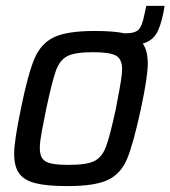

<svg xmlns="http://www.w3.org/2000/svg" viewBox="-20 -623 578 651"><path d="M538 -603 534 -580Q524 -530 509 -507Q494 -484 464 -475Q481 -452 481 -407Q481 -363 458 -255Q432 -135 411 -84.5Q390 -34 346 -13Q302 8 209 8Q138 8 99.5 -2Q61 -12 44.5 -35.5Q28 -59 28 -102Q28 -145 51 -255Q75 -373 97 -424.5Q119 -476 163.5 -497Q208 -518 301 -518Q367 -518 402 -510H403Q438 -510 450 -522.5Q462 -535 469 -571L476 -603ZM377 -277Q394 -362 394 -388Q394 -423 373 -434.5Q352 -446 295 -446Q235 -446 209 -433Q183 -420 170 -384.5Q157 -349 137 -255Q128 -212 121.5 -176.5Q115 -141 115 -122Q115 -97 124 -85Q133 -73 154 -68.5Q175 -64 214 -64Q274 -64 300 -77Q326 -90 339.5 -126Q353 -162 373 -255Z"/></svg>

Font: Saira Semi Condensed
Style: Italic
Weight: 400
Width: 4
Italic angle: -12°
Designer: Hector Gatti with collaboration of the Omnibus-Type team
Foundry: Omnibus-Type
Version: Version 1.001; ttfautohint (v1.8)